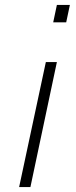

<svg xmlns="http://www.w3.org/2000/svg" viewBox="-20 -763 311 783"><path d="M197 -672 212 -743H265L250 -672ZM58 0 167 -510H212L104 0Z"/></svg>

Font: Saira Expanded ExtraLight
Style: Italic
Weight: 250
Width: 7
Italic angle: -12°
Designer: Hector Gatti with collaboration of the Omnibus-Type team
Foundry: Omnibus-Type
Version: Version 1.101